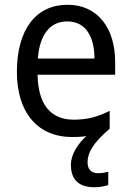

<svg xmlns="http://www.w3.org/2000/svg" viewBox="-20 -566 550 807"><path d="M348 116C348 76 371 35 441 -25V-100C391 -75 347 -63 290 -63C193 -63 140 -127 138 -252H464V-306C464 -447 391 -546 264 -546C132 -546 51 -443 51 -264C51 -94 137 10 284 10C305 10 325 9 343 6C309 37 278 81 278 127C278 187 309 221 377 221C401 221 418 217 435 212V156C426 158 411 162 393 162C365 162 348 147 348 116ZM263 -476C342 -476 377 -409 377 -320H139C147 -421 190 -476 263 -476Z"/></svg>

Font: Noto Sans Myanmar UI SemiCondensed
Style: Regular
Weight: 400
Width: 4
Designer: Monotype Design Team
Foundry: Monotype Imaging Inc.
Version: Version 2.103